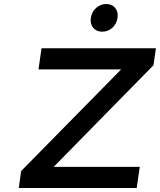

<svg xmlns="http://www.w3.org/2000/svg" viewBox="-20 -942 801 962"><path d="M74.2 0 85.9 -85 586.9 -594.2H172.9L188 -700.2H761.2L749 -615.2L249 -106H680.2L665 0ZM435.1 -852.1Q439.5 -882.3 461.4 -902.1Q483.4 -921.9 512.2 -921.9Q541 -921.9 557.1 -902.3Q573.2 -882.8 568.8 -852.1Q564.5 -822.3 542.7 -802.7Q521 -783.2 492.2 -783.2Q463.4 -783.2 447 -802.7Q430.7 -822.3 435.1 -852.1Z"/></svg>

Font: Trueno
Style: Italic
Weight: 400
Designer: Julieta Ulanovsky
Foundry: Julieta Ulanovsky
Version: Version 3.001b | FøM Fix